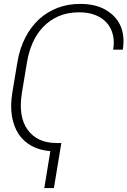

<svg xmlns="http://www.w3.org/2000/svg" viewBox="-20 -757 646 973"><path d="M42.6 -288.4 67.8 -440Q79.5 -510.7 108 -565.9Q136.4 -621.1 177.9 -659.3Q219.5 -697.4 272.2 -717.3Q324.9 -737.2 385.3 -737.2Q464.1 -737.2 515.6 -707Q569.2 -675.8 591.3 -624.5Q613.3 -573.2 602.3 -505.3H553.6Q560.4 -545.5 552.2 -580.3Q544 -615.1 521.7 -640.6Q499.3 -666.2 463.4 -680.6Q427.6 -695 378.6 -694.6Q321 -694.2 276.1 -674.4Q231.2 -654.5 198.5 -620.2Q165.8 -585.9 145.4 -539.6Q125 -493.3 116.5 -440L91.3 -288.4Q71.4 -166.2 120 -99.4Q168.7 -32.3 266 -32.3H290.8L253.2 196H204.5L235.1 8.9Q182.2 5 141.3 -16.9Q100.5 -38.7 74.9 -76.9Q49.4 -115.1 40.5 -168.3Q31.6 -221.6 42.6 -288.4Z"/></svg>

Font: Inter P Extra Light
Style: Italic
Weight: 200
Italic angle: 9.39999°
Designer: Rasmus Andersson
Foundry: rsms
Version: Version 3.018;git-588b23468